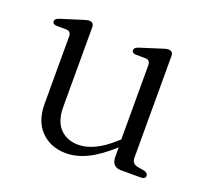

<svg xmlns="http://www.w3.org/2000/svg" viewBox="-89 -557 715 671"><g transform="rotate(20 268.5 -222.0)"><path d="M88.5 -126.5V-377Q88.5 -395.5 73 -397L32.5 -397.5Q19.5 -399 19.5 -409Q19.5 -418.5 34.5 -423.5L107.5 -446.5Q128.5 -453.5 136 -453.5Q153.5 -453.5 153.5 -435V-139.5Q153.5 -86 179.5 -59.2Q205.5 -32.5 247.5 -32.5Q275.5 -32.5 307 -47Q338.5 -61.5 374.5 -94L383 -101.5V-377Q383 -395.5 367.5 -397L327.5 -397.5Q314.5 -399 314.5 -409Q314.5 -418.5 329.5 -423.5L402 -446.5Q412 -450 418.8 -451.8Q425.5 -453.5 430.5 -453.5Q448 -453.5 448 -435V-57.5Q448 -35.5 469 -31L495 -26.5Q509.5 -22.5 509.5 -12.5Q509.5 0 493 0H419Q384 0 384 -38V-72.5Q336 -29 295.8 -9.5Q255.5 10 217 10Q160.5 10 124.5 -26Q88.5 -62 88.5 -126.5Z"/></g></svg>

Font: Fraunces 72pt Soft Light
Style: Regular
Weight: 300
Version: Version 1.000;[b76b70a41]